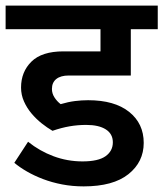

<svg xmlns="http://www.w3.org/2000/svg" viewBox="-30 -656 582 684"><path d="M157 -190Q138 -201 118.5 -216.5Q99 -232 82.5 -251.5Q66 -271 55.5 -294.5Q45 -318 45 -344Q45 -400 82 -436.5Q119 -473 196 -473H328V-552H-10V-636H532V-552H436V-387H215Q186 -387 170.5 -374.5Q155 -362 155 -339Q155 -323 164 -309Q173 -295 186 -285Q213 -293 237 -296Q261 -299 284 -299Q378 -299 430 -257.5Q482 -216 482 -147Q482 -79 427.5 -35.5Q373 8 268 8Q228 8 191.5 1Q155 -6 123.5 -18Q92 -30 66 -45Q40 -60 21 -76L70 -151Q111 -118 160.5 -99.5Q210 -81 264 -81Q320 -81 346 -99.5Q372 -118 372 -149Q372 -179 347 -195Q322 -211 277 -211Q247 -211 218 -206Q189 -201 157 -190Z"/></svg>

Font: Ek Mukta SemiBold
Style: Regular
Weight: 600
Designer: Girish Dalvi and Yashodeep Gholap
Foundry: Ek Type
Version: Version 2.538;PS 1.002;hotconv 16.6.51;makeotf.lib2.5.65220;